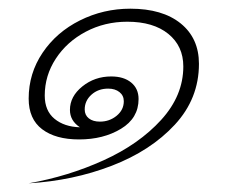

<svg xmlns="http://www.w3.org/2000/svg" viewBox="-20 -397 537 442"><path d="M438 -250Q438 -170 382.5 -110Q327 -50 237.5 -15.5Q148 19 46 25Q137 9 218.5 -28Q300 -65 351 -121Q402 -177 402 -244Q402 -291 367.5 -319Q333 -347 273 -347Q221 -347 177.5 -324Q134 -301 108.5 -262Q83 -223 83 -177Q83 -142 105.5 -123.5Q128 -105 164 -104Q141 -119 141 -144Q141 -175 169.5 -198Q198 -221 236 -221Q265 -221 282 -207Q299 -193 299 -169Q299 -125 258.5 -100.5Q218 -76 162 -76Q108 -76 77 -99.5Q46 -123 46 -170Q46 -228 78 -275.5Q110 -323 164 -350Q218 -377 280 -377Q354 -377 396 -343Q438 -309 438 -250ZM175 -145Q175 -132 184.5 -124.5Q194 -117 210 -117Q232 -117 248.5 -130.5Q265 -144 265 -164Q265 -177 255 -185Q245 -193 229 -193Q206 -193 190.5 -179Q175 -165 175 -145Z"/></svg>

Font: Srisakdi
Style: Regular
Weight: 400
Designer: Cadson Demak Co.,Ltd.
Foundry: Cadson Demak Co.,Ltd.
Version: Version 1.000